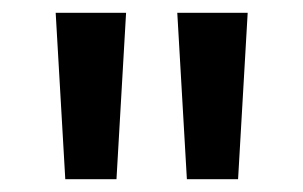

<svg xmlns="http://www.w3.org/2000/svg" viewBox="-20 -790 474 300"><path d="M67 -770H177L162 -510H82ZM257 -770H367L352 -510H272Z"/></svg>

Font: M PLUS 1p Medium
Style: Regular
Weight: 500
Version: Version 1.062